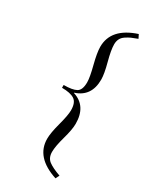

<svg xmlns="http://www.w3.org/2000/svg" viewBox="-231 -800 881 1067"><g transform="rotate(30 210.0 -267.0)"><path d="M104 -276Q160 -276 185 -290Q210 -304 210 -354Q210 -385 192 -455Q174 -525 174 -562Q174 -681 324 -730L336 -706Q311 -697 296.5 -690.5Q282 -684 265.5 -673Q249 -662 241.5 -647Q234 -632 234 -612Q234 -576 252 -509Q270 -442 270 -406Q270 -298 176 -268V-266Q270 -236 270 -122Q270 -86 252 -22Q234 42 234 78Q234 116 259.5 135Q285 154 336 172L324 196Q174 147 174 28Q174 -9 192 -76Q210 -143 210 -174Q210 -224 184 -241Q158 -258 104 -258Z"/></g></svg>

Font: Old Standard TT
Style: Regular
Weight: 400
Designer: Alexey Kryukov <alexios@thessalonica.org.ru>
Version: Version 1.0